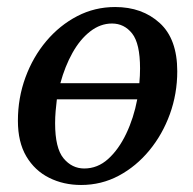

<svg xmlns="http://www.w3.org/2000/svg" viewBox="-20 -513 551 547"><path d="M211 14Q161 14 120 -6.5Q79 -27 55 -67.5Q31 -108 31 -169Q31 -234 52.5 -292.5Q74 -351 112 -396Q150 -441 200 -467Q250 -493 308 -493Q385 -493 435 -447.5Q485 -402 485 -310Q485 -246 464 -188Q443 -130 405.5 -84.5Q368 -39 318.5 -12.5Q269 14 211 14ZM299 -446Q266 -446 237 -423.5Q208 -401 186.5 -362.5Q165 -324 152 -276H377Q378 -287 378.5 -297.5Q379 -308 379 -318Q379 -389 356.5 -417.5Q334 -446 299 -446ZM220 -33Q258 -33 288 -60Q318 -87 339.5 -132Q361 -177 371 -230H142Q140 -214 138.5 -196.5Q137 -179 137 -162Q137 -91 161 -62Q185 -33 220 -33Z"/></svg>

Font: Source Serif 4 Semibold
Style: Italic
Weight: 600
Italic angle: -12°
Designer: Frank Grießhammer
Foundry: Adobe
Version: Version 4.005;hotconv 1.1.0;makeotfexe 2.6.0